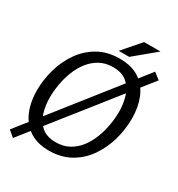

<svg xmlns="http://www.w3.org/2000/svg" viewBox="-220 -1045 1148 1240"><g transform="rotate(30 354.0 -425.0)"><path d="M304 10Q236 10 187 -13.5Q138 -37 106.5 -78.5Q75 -120 60 -174Q45 -228 45 -289Q45 -369 67.5 -448Q90 -527 135 -591.5Q180 -656 248 -695Q316 -734 407 -734Q499 -734 556.5 -694.5Q614 -655 641 -588Q668 -521 668 -438Q668 -355 645 -275Q622 -195 576.5 -130.5Q531 -66 463 -28Q395 10 304 10ZM317 -59Q373 -59 415.5 -82.5Q458 -106 488 -145Q518 -184 537 -233Q556 -282 565 -334Q574 -386 574 -433Q574 -492 558 -545Q542 -598 503.5 -631.5Q465 -665 398 -665Q342 -665 299.5 -641.5Q257 -618 226.5 -579Q196 -540 177 -491Q158 -442 149 -390Q140 -338 140 -291Q140 -233 156 -179.5Q172 -126 211 -92.5Q250 -59 317 -59ZM65 55 20 17 646 -775 694 -738ZM489 -905H611L453 -774H375Z"/></g></svg>

Font: Rosario
Style: Italic
Weight: 400
Italic angle: -8.05°
Designer: Hector Gatti
Foundry: Omnibus Type
Version: Version 1.201